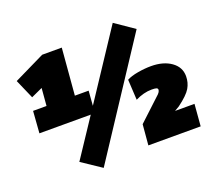

<svg xmlns="http://www.w3.org/2000/svg" viewBox="-128 -909 1238 1114"><g transform="rotate(-20 491.0 -352.5)"><path d="M787 -658 332 34 211 -47 367 -282H50L60 -417H143L152 -525L82 -493L30 -612L221 -705H342L318 -417H403L396 -326L669 -739ZM834 -135H954L943 0H620L631 -127L762 -249Q786 -269 786 -284Q786 -292 777.5 -295Q769 -298 748 -298Q699 -298 647 -272L640 -398Q666 -412 709 -419.5Q752 -427 791 -427Q867 -427 915 -393Q963 -359 963 -303Q963 -263 943.5 -230Q924 -197 863 -152Z"/></g></svg>

Font: Nunito Sans Heavy Heavy
Style: Italic
Weight: 400
Italic angle: -4.541°
Designer: Vernon Adams
Foundry: Vernon Adams
Version: Version 2.002